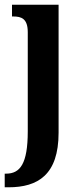

<svg xmlns="http://www.w3.org/2000/svg" viewBox="-34 -556 345 816"><path d="M-14 240H2C127 240 215 187 215 8V-536H17V-486H22C57 -486 84 -477 84 -419V2C84 141 51 182 -8 182H-14Z"/></svg>

Font: Noto Serif Lao ExtraCondensed
Style: Bold
Weight: 700
Width: 2
Designer: Monotype Design Team
Foundry: Monotype Imaging Inc.
Version: Version 2.003